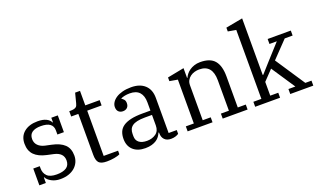

<svg xmlns="http://www.w3.org/2000/svg" viewBox="-79 -1207 2761 1667"><g transform="rotate(-20 1301.5 -374.0)"><path d="M252 12Q205 12 170 -7.5Q135 -27 124 -51H120V0H60V-155H120V-134Q120 -91 147 -64Q174 -37 236 -37Q293 -37 324.5 -57.5Q356 -78 356 -123Q356 -193 271 -212L211 -225Q137 -241 99.5 -279Q62 -317 62 -383Q62 -451 109 -489.5Q156 -528 235 -528Q283 -528 313.5 -513Q344 -498 354 -474H358V-516H418V-361H358V-399Q358 -479 246 -479Q195 -479 166.5 -459.5Q138 -440 138 -398Q138 -363 161 -339.5Q184 -316 224 -307L280 -295Q357 -279 395.5 -242Q434 -205 434 -139Q434 -107 421.5 -79.5Q409 -52 385.5 -31.5Q362 -11 328.5 0.5Q295 12 252 12Z M683 6Q630 6 610 -15.5Q590 -37 590 -89V-467H524V-516H533Q554 -516 566.5 -519Q579 -522 586.5 -527.5Q594 -533 597.5 -541.5Q601 -550 604 -561L627 -650H672V-516H805V-467H672V-49H805V-16Q796 -11 782.5 -7Q769 -3 752.5 0Q736 3 718 4.5Q700 6 683 6Z M1037 12Q965 12 924.5 -25.5Q884 -63 884 -128Q884 -165 896 -193.5Q908 -222 935.5 -241Q963 -260 1007 -270Q1051 -280 1114 -280H1188V-356Q1188 -417 1158.5 -449.5Q1129 -482 1070 -482Q1044 -482 1022 -477.5Q1000 -473 986 -465V-463Q997 -457 1007.5 -445Q1018 -433 1018 -411Q1018 -385 1003 -370.5Q988 -356 963 -356Q939 -356 923.5 -370.5Q908 -385 908 -414Q908 -436 921 -456.5Q934 -477 958 -493Q982 -509 1017.5 -518.5Q1053 -528 1098 -528Q1179 -528 1224.5 -486Q1270 -444 1270 -368V-43H1345V-8Q1334 0 1315.5 6Q1297 12 1274 12Q1235 12 1214 -10Q1193 -32 1193 -69V-76H1188Q1181 -59 1169.5 -43Q1158 -27 1140 -15Q1122 -3 1096.5 4.5Q1071 12 1037 12ZM1072 -43Q1120 -43 1154 -67.5Q1188 -92 1188 -143V-240H1123Q1080 -240 1051 -233.5Q1022 -227 1005 -214.5Q988 -202 980.5 -184Q973 -166 973 -142V-121Q973 -83 999 -63Q1025 -43 1072 -43Z M1430 -46H1504V-451L1430 -464V-498L1584 -528V-438H1588Q1594 -453 1606.5 -469Q1619 -485 1637.5 -498Q1656 -511 1681 -519.5Q1706 -528 1736 -528Q1829 -528 1869.5 -479.5Q1910 -431 1910 -334V-46H1984V0H1754V-46H1828V-327Q1828 -471 1707 -471Q1685 -471 1663.5 -465Q1642 -459 1624.5 -446Q1607 -433 1596.5 -414Q1586 -395 1586 -369V-46H1660V0H1430Z M2054 -46H2128V-683L2054 -696V-731L2210 -760V-237H2215L2299 -331L2425 -470H2357V-516H2571V-470H2498L2353 -319L2534 -46H2591V0H2378V-46H2442L2297 -264L2210 -173V-46H2284V0H2054Z"/></g></svg>

Font: IBM Plex Serif
Style: Regular
Weight: 400
Designer: Mike Abbink, Paul van der Laan, Pieter van Rosmalen
Foundry: Bold Monday
Version: Version 3.001